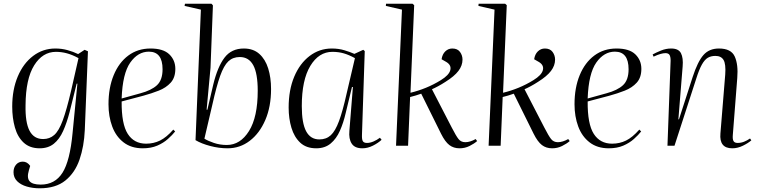

<svg xmlns="http://www.w3.org/2000/svg" viewBox="-20 -787 4097 1037"><path d="M398 -335H394L356 -182Q341 -124 321 -79.5Q301 -35 270.5 -10.5Q240 14 194 14Q141 14 108 -16.5Q75 -47 60.5 -98.5Q46 -150 46 -211Q46 -303 76 -374Q106 -445 159 -485Q212 -525 279 -525Q313 -525 344 -516.5Q375 -508 402 -495L437 -518L455 -510L438 -85Q434 4 409.5 75Q385 146 333 188Q281 230 194 230Q157 230 124.5 220.5Q92 211 72.5 191.5Q53 172 53 143Q53 118 67 102Q81 86 103 86Q127 86 143 109L136 133Q124 173 139.5 191.5Q155 210 200 210Q277 210 317.5 146Q358 82 372 -69ZM213 -36Q248 -36 273 -58Q298 -80 319 -137Q340 -194 364 -297L404 -473Q371 -491 341.5 -499Q312 -507 282 -507Q210 -507 164.5 -434Q119 -361 118 -219Q116 -126 139.5 -81Q163 -36 213 -36Z M793 -525Q862 -525 894.5 -493.5Q927 -462 927 -415Q927 -368 902 -340.5Q877 -313 837.5 -297.5Q798 -282 754 -270L637 -239Q636 -117 670 -64Q704 -11 769 -11Q810 -11 844.5 -28Q879 -45 916 -87L926 -77Q911 -58 887 -36.5Q863 -15 829.5 -0.5Q796 14 751 14Q689 14 647.5 -18Q606 -50 586 -104Q566 -158 566 -224Q566 -313 594 -381Q622 -449 673 -487Q724 -525 793 -525ZM858 -413Q858 -508 784 -508Q725 -508 683.5 -449Q642 -390 637 -255L738 -283Q798 -299 828 -327Q858 -355 858 -413Z M1209 14Q1163 14 1115.5 1.5Q1068 -11 1036 -30L1065 -735L977 -755L979 -767H1122L1130 -758L1117 -421L1096 -195L1100 -194L1132 -331Q1155 -426 1192.5 -475.5Q1230 -525 1297 -525Q1348 -525 1380.5 -496Q1413 -467 1428.5 -417.5Q1444 -368 1444 -306Q1444 -211 1413 -139Q1382 -67 1329 -26.5Q1276 14 1209 14ZM1275 -479Q1238 -479 1213.5 -456Q1189 -433 1169 -377Q1149 -321 1127 -222L1084 -38Q1103 -26 1135.5 -15Q1168 -4 1205 -4Q1278 -4 1325 -79.5Q1372 -155 1372 -297Q1372 -390 1348 -434.5Q1324 -479 1275 -479Z M1935 -59Q1934 -33 1940 -24Q1946 -15 1962 -15Q1979 -15 1997.5 -23Q2016 -31 2032 -43L2041 -32Q2023 -15 1994.5 -0.5Q1966 14 1937 14Q1896 14 1879.5 -11.5Q1863 -37 1867 -80L1886 -317H1881L1847 -176Q1835 -124 1816 -81Q1797 -38 1766 -12Q1735 14 1688 14Q1634 14 1601.5 -16.5Q1569 -47 1554 -97Q1539 -147 1539 -206Q1539 -301 1569 -372.5Q1599 -444 1652 -484.5Q1705 -525 1772 -525Q1809 -525 1840.5 -515.5Q1872 -506 1894 -496L1942 -518L1950 -511ZM1705 -34Q1742 -34 1766.5 -56.5Q1791 -79 1811 -133Q1831 -187 1852 -281L1897 -473Q1864 -491 1836 -499Q1808 -507 1775 -507Q1702 -507 1656 -431Q1610 -355 1610 -214Q1610 -122 1633.5 -78Q1657 -34 1705 -34Z M2151 -735 2064 -755 2065 -767H2208L2217 -759L2197 -286Q2239 -296 2280.5 -313Q2322 -330 2361 -354Q2405 -381 2412 -408Q2419 -435 2391 -452L2365 -467Q2369 -494 2385 -509.5Q2401 -525 2423 -525Q2451 -525 2464.5 -506.5Q2478 -488 2478 -465Q2478 -433 2456 -404Q2434 -375 2386 -345Q2366 -332 2346.5 -321.5Q2327 -311 2313 -305L2420 -98Q2443 -53 2456.5 -36Q2470 -19 2493 -19Q2519 -19 2549 -36L2557 -25Q2541 -11 2516 1.5Q2491 14 2462 14Q2430 14 2407 -3.5Q2384 -21 2362 -65L2255 -281Q2239 -275 2224.5 -271Q2210 -267 2195 -263L2184 0H2119Z M2651 -735 2564 -755 2565 -767H2708L2717 -759L2697 -286Q2739 -296 2780.5 -313Q2822 -330 2861 -354Q2905 -381 2912 -408Q2919 -435 2891 -452L2865 -467Q2869 -494 2885 -509.5Q2901 -525 2923 -525Q2951 -525 2964.5 -506.5Q2978 -488 2978 -465Q2978 -433 2956 -404Q2934 -375 2886 -345Q2866 -332 2846.5 -321.5Q2827 -311 2813 -305L2920 -98Q2943 -53 2956.5 -36Q2970 -19 2993 -19Q3019 -19 3049 -36L3057 -25Q3041 -11 3016 1.5Q2991 14 2962 14Q2930 14 2907 -3.5Q2884 -21 2862 -65L2755 -281Q2739 -275 2724.5 -271Q2710 -267 2695 -263L2684 0H2619Z M3310 -525Q3379 -525 3411.5 -493.5Q3444 -462 3444 -415Q3444 -368 3419 -340.5Q3394 -313 3354.5 -297.5Q3315 -282 3271 -270L3154 -239Q3153 -117 3187 -64Q3221 -11 3286 -11Q3327 -11 3361.5 -28Q3396 -45 3433 -87L3443 -77Q3428 -58 3404 -36.5Q3380 -15 3346.5 -0.5Q3313 14 3268 14Q3206 14 3164.5 -18Q3123 -50 3103 -104Q3083 -158 3083 -224Q3083 -313 3111 -381Q3139 -449 3190 -487Q3241 -525 3310 -525ZM3375 -413Q3375 -508 3301 -508Q3242 -508 3200.5 -449Q3159 -390 3154 -255L3255 -283Q3315 -299 3345 -327Q3375 -355 3375 -413Z M4038 -29Q4021 -14 3992.5 0Q3964 14 3935 14Q3864 14 3871 -66L3897 -385Q3901 -441 3888 -463Q3875 -485 3844 -485Q3820 -485 3803 -475Q3786 -465 3771 -438.5Q3756 -412 3740 -361L3623 0H3585L3602 -459Q3602 -481 3596 -490.5Q3590 -500 3574 -500Q3563 -500 3547 -495.5Q3531 -491 3510 -481L3505 -493Q3523 -503 3550 -514Q3577 -525 3605 -525Q3645 -525 3658 -499.5Q3671 -474 3667 -428L3644 -143L3647 -142L3721 -371Q3748 -454 3779 -489.5Q3810 -525 3863 -525Q3929 -525 3948.5 -481.5Q3968 -438 3962 -366L3938 -58Q3936 -36 3941.5 -25.5Q3947 -15 3964 -15Q3982 -15 3998.5 -21.5Q4015 -28 4031 -39Z"/></svg>

Font: Literata 72pt Light
Style: Italic
Weight: 300
Italic angle: -2°
Designer: Latin by Veronika Burian and Jose Scaglione. Greek by Irene Vlachou. Cyrillic by Vera Evstafieva
Foundry: TypeTogether
Version: Version 3.002